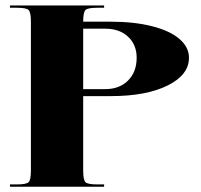

<svg xmlns="http://www.w3.org/2000/svg" viewBox="-20 -475 757 722"><path d="M17.5 -454.5H371.5V-445.8H345.3Q309.9 -445.8 301.4 -437.3Q292.8 -428.8 292.8 -393.4H397.7Q484.7 -393.4 551.4 -376.5Q618 -359.7 654.3 -328.9Q690.6 -298.1 690.6 -257.9Q690.6 -193.2 610.1 -153.4Q529.7 -113.6 397.7 -113.6H292.8V166.1Q292.8 201.5 301.4 210Q309.9 218.5 345.3 218.5H371.5V227.3H17.5V218.5H43.7Q79.1 218.5 87.6 210Q96.2 201.5 96.2 166.1V-393.4Q96.2 -428.8 87.6 -437.3Q79.1 -445.8 43.7 -445.8H17.5ZM292.8 -367.1V-139.9H375.9Q429.2 -139.9 461.5 -172.2Q493.9 -204.5 493.9 -257.9Q493.9 -306.8 461.5 -337Q429.2 -367.1 375.9 -367.1Z"/></svg>

Font: Wabroye
Style: Medium
Weight: 500
Designer: gluk
Foundry: gluk
Version: Version 0.14